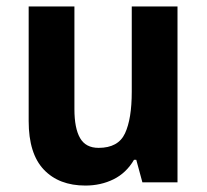

<svg xmlns="http://www.w3.org/2000/svg" viewBox="-20 -659 642 596"><path d="M531 -639V-93H422L403 -163H396Q372 -122 332.5 -102.5Q293 -83 245 -83Q163 -83 116 -132.5Q69 -182 69 -283V-639H211V-320Q211 -261 228.5 -230.5Q246 -200 286 -200Q347 -200 368 -245Q389 -290 389 -374V-639Z"/></svg>

Font: Noto Sans Telugu UI SemiCondensed
Style: Bold
Weight: 700
Width: 4
Designer: Jelle Bosma - Monotype Design Team
Foundry: Monotype Imaging Inc.
Version: Version 2.005; ttfautohint (v1.8.4.7-5d5b)